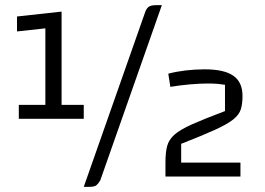

<svg xmlns="http://www.w3.org/2000/svg" viewBox="-20 -685 1027 745"><path d="M53 -224V-278H156V-575L46 -563V-621L219 -640V-278H305V-224ZM369 15Q362 27 354.5 33.5Q347 40 326 40H305L544 -640Q549 -653 557.5 -659Q566 -665 587 -665H608ZM622 0V-55Q622 -93 628.5 -118Q635 -143 657 -162.5Q679 -182 726 -203Q773 -224 853 -254V-356Q842 -358 826 -359.5Q810 -361 787 -361Q755 -361 716 -357.5Q677 -354 641 -348L633 -399Q662 -407 699 -411.5Q736 -416 774 -416Q850 -416 885.5 -391Q921 -366 921 -313Q921 -282 914.5 -261Q908 -240 885 -221.5Q862 -203 813.5 -181Q765 -159 683 -127V-54H913V0Z"/></svg>

Font: Changa ExtraLight
Style: Regular
Weight: 400
Version: Version 3.002; ttfautohint (v1.8.2)